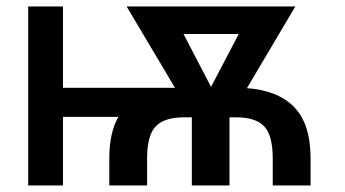

<svg xmlns="http://www.w3.org/2000/svg" viewBox="-20 -565 1050 585"><path d="M171.9 -545.4V-297.4H513.2L365.7 -545.4H879.9L732.4 -296.4Q827.1 -289.6 876.7 -238.3Q926.3 -187 926.3 -82V0H811V-82Q811 -152.8 784.9 -180.2Q758.8 -207.5 699.7 -207.5H680.2L679.2 -206.1V0H564.5V-207.5H540.5Q481.4 -207.5 454.8 -180.4Q428.2 -153.3 428.2 -82V0H313V-82Q313 -161.1 340.8 -209H171.9V0H65.9V-545.4ZM623 -300.3 707.5 -461.4H539.1Z"/></svg>

Font: Interop Med
Style: Regular
Weight: 500
Designer: Rasmus Andersson, Google, Jang Haemin
Foundry: jhaemin
Version: Version 1.007